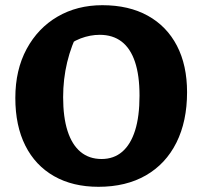

<svg xmlns="http://www.w3.org/2000/svg" viewBox="-20 -706 780 739"><path d="M359 13Q260 13 188 -28Q116 -69 77.5 -145.5Q39 -222 39 -329Q39 -437 82.5 -517.5Q126 -598 201.5 -642Q277 -686 374 -686Q476 -686 549 -645.5Q622 -605 661 -530Q700 -455 700 -351Q700 -239 659 -157Q618 -75 541.5 -31Q465 13 359 13ZM371 -94Q418 -94 450.5 -122Q483 -150 500 -204Q517 -258 517 -338Q517 -416 499.5 -468Q482 -520 448 -546Q414 -572 364 -572Q327 -572 290 -558Q253 -544 219 -512L285 -591Q223 -471 223 -332Q223 -255 240 -202Q257 -149 290 -121.5Q323 -94 371 -94Z"/></svg>

Font: Piazzolla Thin Black
Style: Regular
Weight: 900
Version: Version 2.005